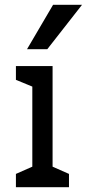

<svg xmlns="http://www.w3.org/2000/svg" viewBox="-20 -776 360 796"><path d="M198 -85 266 -55V0H46V-55L114 -85V-417L46 -445V-502H198ZM176 -572H92L200 -756H320Z"/></svg>

Font: Rhodium Libre
Style: Regular
Weight: 400
Designer: James Puckett
Foundry: Dunwich Type Founders
Version: Version 1.001; ttfautohint (v1.3)